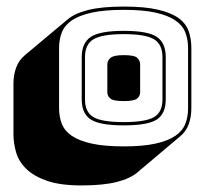

<svg xmlns="http://www.w3.org/2000/svg" viewBox="-20 -755 623 585"><path d="M399 -230Q377 -211 335.5 -200.5Q294 -190 228 -190Q164 -190 123.5 -204Q83 -218 60 -240.5Q37 -263 29 -291Q21 -319 21 -346V-500Q21 -526 29 -548.5Q37 -571 56 -587L185 -695Q207 -714 248.5 -724.5Q290 -735 357 -735Q421 -735 461.5 -725.5Q502 -716 524.5 -699.5Q547 -683 555 -659.5Q563 -636 563 -609V-425Q563 -399 555 -376.5Q547 -354 527 -338ZM553 -425V-609Q553 -635 544.5 -656.5Q536 -678 514 -693Q492 -708 454 -716.5Q416 -725 357 -725Q298 -725 259.5 -716.5Q221 -708 199 -693Q177 -678 168.5 -656.5Q160 -635 160 -609V-425Q160 -399 168.5 -377.5Q177 -356 199 -341Q221 -326 259.5 -317.5Q298 -309 357 -309Q416 -309 454 -317.5Q492 -326 514 -341Q536 -356 544.5 -377.5Q553 -399 553 -425ZM485 -581V-452Q485 -409 458 -391Q431 -373 357 -373Q284 -373 256.5 -391Q229 -409 229 -452V-581Q229 -624 256.5 -642.5Q284 -661 357 -661Q431 -661 458 -642.5Q485 -624 485 -581ZM357 -383Q423 -383 449 -398Q475 -413 475 -452V-581Q475 -620 449 -635.5Q423 -651 357 -651Q291 -651 265 -635.5Q239 -620 239 -581V-452Q239 -413 265 -398Q291 -383 357 -383ZM307 -474V-559Q307 -570 316.5 -578.5Q326 -587 357 -587Q390 -587 398.5 -578.5Q407 -570 407 -559V-474Q407 -462 397.5 -454.5Q388 -447 357 -447Q326 -447 316.5 -454.5Q307 -462 307 -474Z"/></svg>

Font: Bungee Shade
Style: Regular
Weight: 400
Designer: David Jonathan Ross
Foundry: David Jonathan Ross
Version: Version 1.000;PS 1.0;hotconv 1.0.72;makeotf.lib2.5.5900